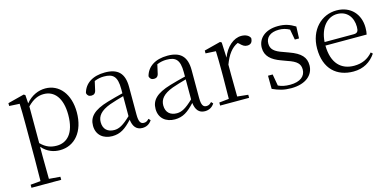

<svg xmlns="http://www.w3.org/2000/svg" viewBox="-72 -949 3329 1633"><g transform="rotate(-15 1592.5 -133.0)"><path d="M360 14C489 14 580 -91 580 -261C580 -422 494 -526 372 -526C313 -526 250 -501 200 -441L195 -515L182 -523L38 -486V-461L129 -456C131 -406 132 -351 132 -282V30L130 225L41 233V260H303V233L204 225L202 30V-58C250 -3 306 14 360 14ZM203 -413C256 -467 301 -483 347 -483C439 -483 504 -409 504 -259C504 -94 431 -30 343 -30C291 -30 249 -44 203 -90Z M1085 13C1120 13 1149 -2 1169 -33L1154 -49C1138 -32 1126 -26 1109 -26C1080 -26 1065 -45 1065 -111V-354C1065 -476 1009 -526 897 -526C790 -526 718 -479 697 -398C701 -377 715 -365 737 -365C760 -365 775 -376 780 -407L796 -478C825 -490 853 -495 880 -495C960 -495 996 -466 996 -354V-316C951 -305 902 -292 858 -279C730 -241 683 -190 683 -114C683 -31 743 14 820 14C892 14 937 -18 998 -83C1005 -23 1032 13 1085 13ZM996 -115C930 -52 892 -32 850 -32C792 -32 754 -64 754 -126C754 -179 786 -221 872 -253C909 -266 953 -279 996 -291Z M1636 13C1671 13 1700 -2 1720 -33L1705 -49C1689 -32 1677 -26 1660 -26C1631 -26 1616 -45 1616 -111V-354C1616 -476 1560 -526 1448 -526C1341 -526 1269 -479 1248 -398C1252 -377 1266 -365 1288 -365C1311 -365 1326 -376 1331 -407L1347 -478C1376 -490 1404 -495 1431 -495C1511 -495 1547 -466 1547 -354V-316C1502 -305 1453 -292 1409 -279C1281 -241 1234 -190 1234 -114C1234 -31 1294 14 1371 14C1443 14 1488 -18 1549 -83C1556 -23 1583 13 1636 13ZM1547 -115C1481 -52 1443 -32 1401 -32C1343 -32 1305 -64 1305 -126C1305 -179 1337 -221 1423 -253C1460 -266 1504 -279 1547 -291Z M1930 -318C1961 -401 2000 -452 2054 -476L2064 -468C2087 -445 2103 -433 2127 -433C2161 -433 2175 -452 2176 -486C2166 -511 2136 -526 2098 -526C2030 -526 1963 -468 1930 -380L1924 -515L1911 -523L1767 -486V-461L1857 -456C1859 -406 1860 -354 1860 -285V-227L1858 -36L1772 -27V0H2027V-27L1932 -37L1930 -227Z M2395 14C2528 14 2595 -53 2595 -135C2595 -204 2557 -248 2456 -284L2407 -302C2335 -326 2304 -353 2304 -403C2304 -456 2343 -494 2421 -494C2453 -494 2483 -487 2514 -470L2531 -378H2568L2572 -482C2523 -512 2481 -526 2422 -526C2306 -526 2241 -463 2241 -382C2241 -309 2291 -267 2371 -238L2422 -219C2504 -192 2530 -164 2530 -115C2530 -57 2484 -17 2394 -17C2351 -17 2319 -24 2290 -38L2272 -140H2231L2232 -24C2286 1 2332 14 2395 14Z M2944 14C3032 14 3097 -26 3141 -91L3126 -105C3084 -57 3032 -32 2962 -32C2850 -32 2771 -102 2769 -261H3132C3136 -277 3138 -297 3138 -321C3138 -438 3062 -526 2936 -526C2805 -526 2694 -420 2694 -254C2694 -74 2799 14 2944 14ZM2770 -292C2778 -418 2848 -495 2934 -495C3020 -495 3069 -431 3069 -346C3069 -309 3060 -292 3027 -292Z"/></g></svg>

Font: Noto Serif CJK SC Light
Style: Regular
Weight: 300
Designer: Ryoko NISHIZUKA 西塚涼子 (kana & ideographs); Frank Grießhammer (Latin, Greek & Cyrillic); Wenlong ZHANG 张文龙 (bopomofo); San
Foundry: Adobe
Version: Version 2.001;hotconv 1.1.0;makeotfexe 2.6.0